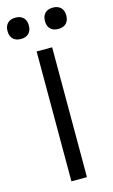

<svg xmlns="http://www.w3.org/2000/svg" viewBox="-160 -941 583 991"><g transform="rotate(-15 131.0 -445.5)"><path d="M273 -792Q258 -777 231 -777Q204 -777 189 -792Q174 -807 174 -834Q174 -861 189 -876Q204 -891 231 -891Q258 -891 273 -876Q288 -861 288 -834Q288 -807 273 -792ZM73 -792Q58 -777 31 -777Q4 -777 -11 -792Q-26 -807 -26 -834Q-26 -861 -11 -876Q4 -891 31 -891Q58 -891 73 -876Q88 -861 88 -834Q88 -807 73 -792ZM92 0V-694H175V0Z"/></g></svg>

Font: Cantarell
Style: Regular
Weight: 400
Designer: Dave Crossland, Nikolaus Waxweiler, Florian Fecher, Jacques Le Bailly, Eben Sorkin, Alexei Vanyashin, Alexios Zavras, Em
Version: Version 0.303